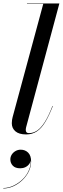

<svg xmlns="http://www.w3.org/2000/svg" viewBox="-44 -770 365 1114"><path d="M108 10Q66.5 10 45.5 -8Q24.5 -26 24.5 -55Q24.5 -66 26 -75.2Q27.5 -84.5 29.5 -91.5L207 -747.5H112.5V-750H300.5L107.5 -31.5Q106.5 -27.5 106 -23.2Q105.5 -19 105.5 -16Q105.5 2.5 124 2.5Q149 2.5 171.5 -12.5Q194 -27.5 216 -62.2Q238 -97 260.5 -155.5L262.5 -154.5Q240.5 -98 218.2 -61.5Q196 -25 169.5 -7.5Q143 10 108 10ZM-24.5 323.5V321Q5 321 35 306.8Q65 292.5 88.8 268.8Q112.5 245 125 214.5Q137.5 184 133.5 151.5H135Q135 168 126.2 180.5Q117.5 193 103.5 199.8Q89.5 206.5 73.5 206.5Q44.5 206.5 30.2 191.2Q16 176 16 155Q16 140 24 127.2Q32 114.5 45.8 106.5Q59.5 98.5 76 98.5Q102 98.5 119.2 115.5Q136.5 132.5 136.5 167Q136.5 197 122.8 225Q109 253 85.8 275.2Q62.5 297.5 34 310.5Q5.5 323.5 -24.5 323.5Z"/></svg>

Font: Bodoni Moda 72pt Medium
Style: Italic
Weight: 500
Italic angle: -13°
Designer: Owen Earl
Foundry: indestructible type
Version: Version 2.004